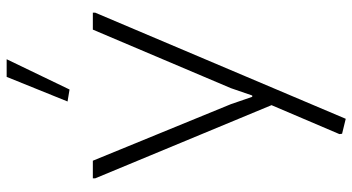

<svg xmlns="http://www.w3.org/2000/svg" viewBox="-261 -578 1059 577"><g transform="rotate(-90 268.5 -289.5)"><path d="M155 209 154 201 241 -3 21 -533V-540H74L244 -125L266 -61H270L292 -125L468 -540H519V-533L200 220ZM252 -616 326 -799H379L288 -610Z"/></g></svg>

Font: Encode Sans Normal
Style: ExtraLight
Weight: 200
Designer: Pablo Impallari, Andres Torresi
Foundry: Pablo Impallari, Andres Torresi
Version: Version 1.000; ttfautohint (v1.00) -l 8 -r 50 -G 200 -x 14 -